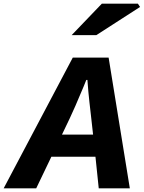

<svg xmlns="http://www.w3.org/2000/svg" viewBox="-73 -1030 786 1050"><path d="M325 -715H521L637 0H467L449 -173H208L125 0H-53ZM484 -1010H681L693 -992L454 -838H319ZM436 -294 426 -384Q419 -448 416 -472Q410 -524 405 -593H399L384 -556Q333 -434 309 -384L266 -294Z"/></svg>

Font: Nebula Sans Bold
Style: Regular
Weight: 700
Italic angle: -9°
Designer: Paul D. Hunt for Adobe (as Source Sans)
Foundry: Nebula Entertainment & Broadcasting LLC
Version: Version 1.010